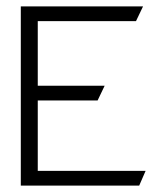

<svg xmlns="http://www.w3.org/2000/svg" viewBox="-20 -590 520 600"><path d="M45 -10H415L435 -56H98V-276H285L307 -322H98V-524H405L427 -570H45Z"/></svg>

Font: Charger Sport
Style: ExLit
Weight: 200
Designer: Jasper
Foundry: Cannot Into Space Fonts
Version: Version 1.1